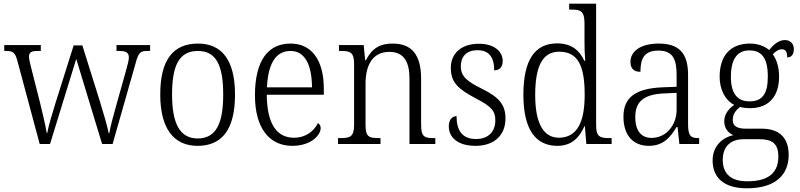

<svg xmlns="http://www.w3.org/2000/svg" viewBox="-20 -780 4334 1040"><path d="M74 -451 195 0H251L393 -461L533 0H590L715 -439C730 -496 741 -504 779 -504H793V-536H611V-504H628C665 -504 678 -493 678 -468C678 -456 672 -433 666 -410L613 -221C593 -149 577 -92 572 -58H569C562 -94 536 -184 521 -231L426 -534H379L280 -220C265 -171 241 -93 236 -60H233C228 -93 209 -175 197 -223L148 -416C143 -434 137 -462 137 -472C137 -496 149 -504 184 -504H201V-536H3V-504H12C50 -504 62 -496 74 -451Z M1050 10C1183 10 1253 -79 1253 -268C1253 -456 1180 -544 1053 -544C917 -544 848 -455 848 -268C848 -80 924 10 1050 10ZM1051 -30C953 -30 912 -113 912 -268C912 -425 950 -504 1052 -504C1151 -504 1189 -426 1189 -268C1189 -116 1153 -30 1051 -30Z M1563 10C1666 10 1717 -49 1717 -86C1717 -100 1710 -109 1702 -113C1681 -71 1638 -34 1572 -34C1480 -34 1426 -108 1425 -267H1734V-299C1734 -456 1667 -544 1554 -544C1431 -544 1361 -451 1361 -263C1361 -89 1437 10 1563 10ZM1670 -307H1426C1432 -431 1471 -504 1554 -504C1634 -504 1669 -425 1670 -307Z M1811 0H2041V-32H2033C1980 -32 1960 -38 1960 -102V-326C1960 -421 1994 -499 2089 -499C2169 -499 2198 -443 2198 -354V0H2338V-32H2331C2278 -32 2261 -39 2261 -105V-354C2261 -485 2209 -544 2107 -544C2042 -544 1997 -522 1962 -454H1958L1950 -536H1816V-504H1827C1877 -504 1898 -497 1898 -433V-105C1898 -39 1877 -32 1823 -32H1811Z M2556 10C2654 10 2718 -45 2718 -138C2718 -211 2686 -252 2591 -299C2512 -338 2476 -365 2476 -421C2476 -471 2504 -508 2567 -508C2626 -508 2657 -473 2657 -399C2687 -399 2703 -418 2703 -450C2703 -499 2660 -543 2574 -543C2482 -543 2422 -494 2422 -412C2422 -333 2461 -298 2561 -245C2643 -203 2663 -177 2663 -129C2663 -68 2627 -27 2558 -27C2480 -27 2453 -78 2453 -151C2433 -151 2411 -136 2411 -95C2411 -37 2458 10 2556 10Z M2999 10C3075 10 3118 -33 3146 -97H3148L3156 0H3293V-32H3282C3229 -32 3209 -39 3209 -102V-760H3063V-728H3075C3124 -728 3146 -721 3146 -654V-556C3146 -523 3147 -484 3150 -451H3145C3119 -508 3074 -545 2998 -545C2879 -545 2815 -458 2815 -267C2815 -76 2883 10 2999 10ZM3008 -34C2924 -34 2879 -111 2879 -265C2879 -420 2918 -500 3009 -500C3114 -500 3147 -418 3147 -266C3147 -118 3106 -35 3008 -34Z M3494 10C3576 10 3613 -40 3645 -92H3650L3660 0H3767V-32H3763C3719 -32 3707 -46 3707 -111V-375C3707 -493 3657 -544 3548 -544C3451 -544 3395 -503 3395 -445C3395 -408 3414 -391 3449 -391C3449 -462 3469 -506 3546 -506C3629 -506 3645 -454 3645 -372V-310L3568 -307C3425 -301 3357 -254 3357 -148C3357 -40 3416 10 3494 10ZM3509 -33C3448 -33 3421 -79 3421 -145C3421 -224 3460 -269 3578 -274L3645 -277V-185C3645 -103 3589 -33 3509 -33Z M4026 240C4178 240 4252 169 4252 59C4252 -26 4209 -83 4106 -83H4021C3974 -83 3949 -96 3949 -130C3949 -164 3968 -185 3989 -201C4000 -196 4028 -194 4043 -194C4148 -194 4200 -263 4200 -364C4200 -422 4185 -459 4166 -486C4183 -503 4196 -513 4216 -513C4237 -513 4244 -496 4244 -469C4269 -469 4280 -488 4280 -514C4280 -540 4264 -563 4231 -563C4192 -563 4163 -529 4146 -509C4125 -528 4087 -544 4043 -544C3934 -544 3878 -476 3878 -364C3878 -298 3906 -238 3957 -212C3928 -192 3903 -162 3903 -123C3903 -82 3927 -59 3952 -48C3897 -36 3840 8 3840 89C3840 183 3902 240 4026 240ZM4040 -231C3974 -231 3939 -273 3939 -364C3939 -462 3975 -507 4039 -507C4107 -507 4139 -464 4139 -365C4139 -270 4108 -231 4040 -231ZM4028 202C3927 202 3895 150 3895 86C3895 4 3948 -26 4008 -26H4094C4163 -26 4196 -2 4196 68C4196 148 4152 202 4028 202Z"/></svg>

Font: Noto Serif Khmer SemiCondensed Light
Style: Regular
Weight: 300
Width: 4
Designer: Danh Hong and the Monotype Design Team
Foundry: Monotype Imaging Inc.
Version: Version 2.004